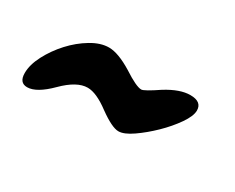

<svg xmlns="http://www.w3.org/2000/svg" viewBox="-38 -492 440 359"><g transform="rotate(30 182.0 -312.5)"><path d="M27 -242Q10 -242 10 -263Q10 -281 21 -302Q32 -323 48.5 -341Q65 -359 85 -371Q105 -383 123 -383Q143 -383 174 -364Q203 -345 214 -345Q220 -345 248 -364Q277 -382 299 -382Q324 -382 324 -363Q324 -351 311.5 -333Q299 -315 281.5 -298Q264 -281 246 -268.5Q228 -256 216 -256Q202 -256 173 -277Q145 -298 126 -298Q103 -298 75 -270Q47 -242 27 -242Z"/></g></svg>

Font: Dongol
Style: Regular
Weight: 400
Designer: Abdo Mohamed and Ibrahim Hamdi
Foundry: Protype Foundry
Version: Version 1.000;hotconv 1.0.109;makeotfexe 2.5.65596